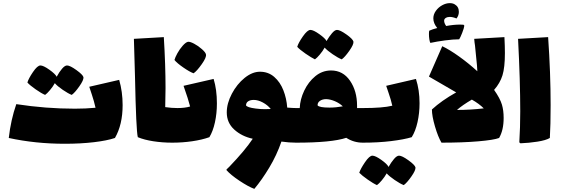

<svg xmlns="http://www.w3.org/2000/svg" viewBox="-20 -876 3584 1226"><path d="M763 -205Q763 -80 714 5Q664 22 579.5 32Q495 42 394 42Q206 42 36 5Q49 -110 84 -211Q273 -182 458 -182Q527 -182 590 -188Q580 -232 566.5 -272Q553 -312 550 -322L741 -366Q763 -290 763 -205ZM438 -270Q415 -279 380.5 -302.5Q346 -326 330 -345Q318 -323 299 -300.5Q280 -278 268 -270Q244 -280 207 -306Q170 -332 155 -349Q162 -374 190.5 -416Q219 -458 238 -458Q257 -458 295 -431Q333 -404 342 -386Q358 -416 376 -437Q394 -458 408 -458Q427 -458 468 -428.5Q509 -399 513 -383Q515 -365 486.5 -324.5Q458 -284 438 -270Z M1365 -216Q1365 -152 1352.5 -95Q1340 -38 1317 0Q1269 17 1207 26Q1145 35 1080 35Q1017 35 959 26Q901 17 860 0Q849 -42 842 -386L835 -628L1026 -639Q1037 -461 1037 -314Q1037 -268 1035 -192Q1076 -186 1113 -186Q1161 -186 1194 -196Q1183 -240 1152 -328L1344 -372Q1365 -304 1365 -216ZM1094 -493Q1098 -509 1112.5 -535.5Q1127 -562 1146.5 -584Q1166 -606 1180 -609Q1193 -611 1219.5 -597Q1246 -583 1269.5 -562Q1293 -541 1295 -529Q1300 -511 1268.5 -466.5Q1237 -422 1216 -408Q1191 -417 1150.5 -445Q1110 -473 1094 -493Z M1902 -76Q1902 -19 1895 8Q1888 35 1870 35Q1826 35 1777 28Q1747 115 1699.5 194Q1652 273 1604 330Q1566 316 1509.5 278.5Q1453 241 1425 209Q1428 204 1433.5 199Q1439 194 1444 189Q1544 85 1594 10Q1524 -5 1476 -48.5Q1428 -92 1428 -158Q1428 -216 1460.5 -277.5Q1493 -339 1542 -378.5Q1591 -418 1640 -418Q1693 -418 1731 -385Q1769 -352 1789.5 -299.5Q1810 -247 1814 -189Q1852 -186 1870 -186Q1889 -186 1895.5 -159Q1902 -132 1902 -76ZM1612 -183Q1640 -179 1671 -179Q1697 -179 1709 -180Q1689 -205 1658.5 -221.5Q1628 -238 1600 -238Q1578 -238 1564.5 -229Q1551 -220 1551 -203Q1558 -190 1612 -183Z M2329 -76Q2329 -19 2322 8Q2315 35 2297 35Q2239 35 2191 4Q2098 35 1870 35Q1852 35 1845 8Q1838 -19 1838 -76Q1838 -132 1844.5 -159Q1851 -186 1870 -186H1894Q1896 -241 1922.5 -297Q1949 -353 1993.5 -389.5Q2038 -426 2094 -426Q2170 -426 2215 -360.5Q2260 -295 2260 -201V-186H2297Q2316 -186 2322.5 -159Q2329 -132 2329 -76ZM2169 -197Q2148 -217 2119 -229.5Q2090 -242 2063 -243Q2039 -243 2023 -232Q2007 -221 2008 -203Q2019 -189 2084 -189Q2125 -189 2169 -197ZM2162 -497Q2139 -506 2104.5 -529.5Q2070 -553 2053 -572Q2041 -550 2022 -527.5Q2003 -505 1991 -497Q1968 -508 1931 -533.5Q1894 -559 1878 -577Q1885 -602 1914 -643.5Q1943 -685 1962 -685Q1981 -685 2019 -658Q2057 -631 2065 -614Q2082 -643 2100 -664Q2118 -685 2132 -685Q2151 -685 2192 -656Q2233 -627 2237 -610Q2239 -592 2210.5 -551.5Q2182 -511 2162 -497Z M2659 -217Q2659 -154 2646 -96Q2633 -38 2609 0Q2559 15 2477 25Q2395 35 2297 35Q2279 35 2272 8Q2265 -19 2265 -76Q2265 -132 2271.5 -159Q2278 -186 2297 -186Q2424 -186 2485 -201Q2476 -241 2462 -280.5Q2448 -320 2446 -328L2636 -372Q2659 -301 2659 -217ZM2558 306Q2535 297 2500.5 273.5Q2466 250 2449 231Q2437 253 2418 275.5Q2399 298 2387 306Q2364 296 2327 270Q2290 244 2274 227Q2282 202 2310.5 160Q2339 118 2358 118Q2377 118 2415 145Q2453 172 2461 190Q2478 160 2496 139Q2514 118 2528 118Q2547 118 2588 147.5Q2629 177 2633 193Q2635 211 2606.5 251.5Q2578 292 2558 306Z M3185 -208Q3196 -171 3196 -123Q3196 -45 3167 5Q3133 18 3033.5 26.5Q2934 35 2799 35Q2777 -2 2757.5 -68.5Q2738 -135 2738 -177Q2800 -234 2893 -286Q2769 -357 2719 -387L2804 -581Q2852 -558 2912 -515Q2972 -472 3028 -421Q3027 -453 3021 -505.5Q3015 -558 3013 -586Q3010 -602 3008 -628L3201 -639Q3204 -581 3204 -537Q3204 -445 3188.5 -395Q3173 -345 3135 -302Q3173 -248 3185 -208ZM2993 -240Q2933 -205 2898 -174Q2985 -174 3069 -184Q3039 -214 2993 -240ZM2945 -712Q2943 -696 2931 -665.5Q2919 -635 2912 -625Q2875 -625 2822 -618Q2769 -611 2728 -602Q2724 -609 2721.5 -625Q2719 -641 2719 -658Q2719 -675 2721 -680Q2743 -690 2772 -697Q2747 -727 2747 -759Q2747 -784 2763 -806.5Q2779 -829 2803.5 -842.5Q2828 -856 2852 -856Q2871 -856 2884 -848Q2910 -833 2910 -800Q2910 -777 2895 -758Q2871 -768 2852 -768Q2837 -768 2826.5 -761.5Q2816 -755 2816 -744Q2816 -728 2829 -710Q2877 -719 2918 -719L2940 -718Z M3296 33Q3302 -63 3302 -165Q3302 -357 3288 -628L3480 -639Q3496 -410 3496 -205Q3496 -76 3491 5Q3466 20 3411.5 28.5Q3357 37 3303 39Z"/></svg>

Font: Lalezar
Style: Regular
Weight: 400
Designer: Borna Izadpanah
Foundry: Borna Izadpanah
Version: Version 1.003;November 28, 2018;FontCreator 11.5.0.2421 64-b